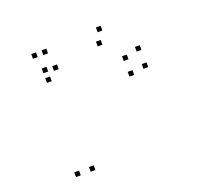

<svg xmlns="http://www.w3.org/2000/svg" viewBox="-98 -638 816 763"><g transform="rotate(-20 310.0 -256.0)"><path d="M519.5 -302.5V-322.5H499.5V-302.5ZM517.5 -376V-396H497.5V-376ZM398 -501.5V-521.5H378V-501.5ZM140 -422V-442H120V-422ZM140 -381V-401H120V-381ZM379 -448.5V-468.5H359V-448.5ZM456.5 -358.5V-378.5H436.5V-358.5ZM456.5 -292.5V-312.5H436.5V-292.5ZM182.5 10V-10H162.5V10ZM182.5 -416.5V-436.5H162.5V-416.5ZM164 -490V-510H144V-490ZM120.5 -490V-510H100.5V-490ZM120.5 10V-10H100.5V10Z"/></g></svg>

Font: Monaspace Krypton Dots Var
Style: Regular
Weight: 400
Designer: Riley Cran and the Lettermatic Team
Version: Version 1.100 (Monaspace Krypton Dots)